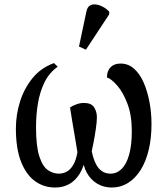

<svg xmlns="http://www.w3.org/2000/svg" viewBox="-20 -828 748 858"><path d="M226 10Q176 10 136.5 -18.5Q97 -47 74 -105.5Q51 -164 51 -254Q51 -315 69.5 -374Q88 -433 125.5 -479Q163 -525 221 -546L238 -530Q199 -502 178.5 -459.5Q158 -417 149.5 -366Q141 -315 141 -260Q141 -174 156 -128.5Q171 -83 194.5 -67.5Q218 -52 242 -52Q261 -52 277.5 -60.5Q294 -69 307 -90.5Q320 -112 326 -148Q321 -179 315 -214.5Q309 -250 303 -285Q297 -320 293 -348Q305 -356 322 -362Q339 -368 355 -368Q388 -368 400.5 -348.5Q413 -329 413 -304Q413 -285 408.5 -253.5Q404 -222 398.5 -194Q393 -166 390 -152Q397 -118 408.5 -95.5Q420 -73 436.5 -62.5Q453 -52 474 -52Q502 -52 523.5 -73Q545 -94 557 -136.5Q569 -179 569 -242Q569 -313 549.5 -364.5Q530 -416 503.5 -446Q477 -476 458 -482Q458 -511 474 -527.5Q490 -544 519 -544Q553 -544 579 -521Q605 -498 622 -459Q639 -420 648 -372Q657 -324 657 -274Q657 -210 644.5 -158Q632 -106 608.5 -68.5Q585 -31 552 -10.5Q519 10 479 10Q443 10 414 -7.5Q385 -25 368 -56Q351 -87 349 -127L362 -126Q355 -82 336 -51.5Q317 -21 289.5 -5.5Q262 10 226 10ZM364 -606 333 -620 366 -776Q370 -796 381.5 -803Q393 -810 408.5 -808Q424 -806 440 -797.5Q456 -789 468 -776V-764Z"/></svg>

Font: Noto Serif Condensed
Style: Regular
Weight: 400
Width: 3
Designer: Monotype Design Team
Foundry: Monotype Imaging Inc.
Version: Version 2.015